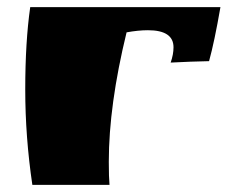

<svg xmlns="http://www.w3.org/2000/svg" viewBox="-20 -520 643 540"><path d="M468 -387Q468 -435 396 -435Q369 -435 336 -429Q286 -224 286 -65Q286 -21 288 0H71Q51 -135 51 -268.5Q51 -402 65 -500H600Q583 -402 568 -348Q517 -347 460 -344Q468 -367 468 -387Z"/></svg>

Font: Ruslan Display
Style: Regular
Weight: 400
Designer: Denis Masharov, Vladimir Rabdu
Foundry: Denis Masharov, Vladimir Rabdu
Version: Version 1.000; ttfautohint (v1.4.1)